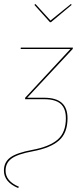

<svg xmlns="http://www.w3.org/2000/svg" viewBox="-32 -758 414 970"><path d="M326.2 -737.8 330.1 -733.4 225.6 -646H220.2L141.6 -733.4L147 -737.8L223.1 -654.3ZM59.6 191.9Q-12.2 162.1 -12.2 103.5Q-12.2 61.5 20 37.6Q52.2 13.7 132.3 -1Q218.3 -17.1 259.5 -53Q300.8 -88.9 300.8 -160.2Q300.8 -210.4 274.2 -233.6Q247.6 -256.8 191.4 -256.8H94.7L95.2 -264.2L323.7 -510.3H72.3L73.2 -517.6H336.4L335.4 -510.7L105.5 -264.2H191.4Q251 -264.2 280 -238.5Q309.1 -212.9 309.1 -160.2Q309.1 -85.9 265.9 -48.1Q222.7 -10.3 133.8 6.3Q56.6 20.5 26.4 43Q-3.9 65.4 -3.9 104Q-3.9 157.2 63.5 185.5Z"/></svg>

Font: Fira Sans Compressed Eight
Style: Italic
Weight: 100
Width: 3
Italic angle: -8°
Designer: Carrois Corporate & Edenspiekermann AG
Foundry: Carrois Corporate GbR & Edenspiekermann AG
Version: Version 4.203;PS 004.203;hotconv 1.0.88;makeotf.lib2.5.64775